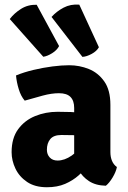

<svg xmlns="http://www.w3.org/2000/svg" viewBox="-20 -792 553 827"><path d="M30 -136.5Q30 -197 58 -235.2Q86 -273.5 131.2 -292Q176.5 -310.5 228 -310.5Q250.5 -310.5 284.8 -309.5Q319 -308.5 346.5 -303V-204Q325 -209 294.8 -209.8Q264.5 -210.5 244.5 -210.5Q211 -210.5 196.5 -192.8Q182 -175 182 -147Q182 -127 194.2 -113.8Q206.5 -100.5 228 -100.5Q258 -100.5 289 -122Q320 -143.5 341.5 -181L363.5 -82Q344 -59 319 -36.8Q294 -14.5 260.5 0Q227 14.5 182 14.5Q130.5 14.5 96.8 -8.2Q63 -31 46.5 -65.8Q30 -100.5 30 -136.5ZM483.5 -72.5Q479.5 -51.5 465 -27.5Q450.5 -3.5 436 8Q392 7 363.2 -12Q334.5 -31 319.2 -58.8Q304 -86.5 299.5 -113V-327Q299.5 -358 283.8 -374.2Q268 -390.5 234 -390.5Q202 -390.5 164 -380.2Q126 -370 86.5 -358.5Q70 -377.5 60.8 -407.8Q51.5 -438 49 -467Q83 -481 124 -490.8Q165 -500.5 205.5 -505.8Q246 -511 278 -511Q322 -511 362.5 -494.8Q403 -478.5 429.2 -441.2Q455.5 -404 455.5 -340.5V-137Q455.5 -115.5 462.5 -99Q469.5 -82.5 483.5 -72.5ZM138 -771.5 234.5 -593.5Q225 -575.5 204.5 -562.8Q184 -550 166.5 -547.5L22 -710Q41.5 -735.5 71 -754Q100.5 -772.5 138 -771.5ZM321.5 -772 406 -588.5Q396.5 -571.5 374.8 -559.8Q353 -548 335 -547L202 -719Q223.5 -743 253.8 -759Q284 -775 321.5 -772Z"/></svg>

Font: Signika Light
Style: Bold
Weight: 700
Version: Version 2.003;gftools[0.9.32]